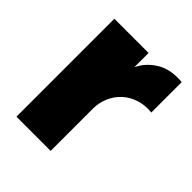

<svg xmlns="http://www.w3.org/2000/svg" viewBox="-161 -652 750 750"><g transform="rotate(45 214.0 -276.5)"><path d="M240 0H51V-541H240V-462Q259 -504 302.5 -531Q346 -558 412 -552V-384Q373 -388 341 -377Q309 -366 286.5 -344.5Q264 -323 252 -294Q240 -265 240 -234Z"/></g></svg>

Font: Afrihost Sans Black
Style: Regular
Weight: 900
Foundry: https://www.afrihost.com
Version: Version 1.000